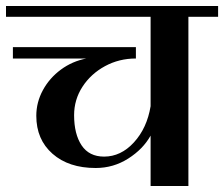

<svg xmlns="http://www.w3.org/2000/svg" viewBox="-32 -620 747 640"><path d="M695 -564H596V0H470V-168Q445 -123 395.5 -91.5Q346 -60 287 -60Q197 -60 143 -107.5Q89 -155 89 -234Q89 -279 111 -319.5Q133 -360 171 -388Q209 -416 256 -425H11V-463H421V-425Q365 -425 318 -399.5Q271 -374 243 -331Q215 -288 215 -236Q215 -173 240 -135.5Q265 -98 315 -98Q371 -98 414.5 -145.5Q458 -193 470 -266V-564H-12V-600H695Z"/></svg>

Font: Arya
Style: Bold
Weight: 700
Designer: Eduardo Rodriguez Tunni, Modular Infotech
Foundry: Eduardo Rodriguez Tunni, Modular Infotech
Version: Version 1.002